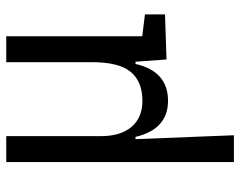

<svg xmlns="http://www.w3.org/2000/svg" viewBox="-98 -460 782 626"><g transform="rotate(-90 293.0 -147.0)"><path d="M277.3 9.8Q184.6 9.8 159.7 -96.2H152.3L165 224.6H77.6V-517.6H162.1V-210Q162.1 -144.5 192.4 -109.1Q222.7 -73.7 277.3 -73.7Q339.8 -73.7 371.6 -111.8Q403.3 -149.9 403.3 -239.3V-517.6H487.8V-74.2L559.1 -65.4V0L412.1 4.9L404.8 -96.2H397.5Q373.5 9.8 277.3 9.8Z"/></g></svg>

Font: Cascadia Code NF SemiLight
Style: Regular
Weight: 350
Monospace: yes
Designer: Aaron Bell
Foundry: Saja Typeworks
Version: Version 2404.023; ttfautohint (v1.8.4)